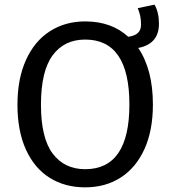

<svg xmlns="http://www.w3.org/2000/svg" viewBox="-20 -793 743 825"><path d="M574 -587Q637 -494 637 -344Q637 -232 600.5 -152Q564 -72 498.5 -30Q433 12 346 12Q259 12 193.5 -29Q128 -70 91.5 -150Q55 -230 55 -343Q55 -454 91.5 -535Q128 -616 194 -658.5Q260 -701 346 -701Q459 -701 531 -635Q586 -642 586 -686Q586 -709 582.5 -724.5Q579 -740 572 -758L644 -773Q663 -740 663 -691Q663 -604 574 -587ZM536 -344Q536 -623 346 -623Q256 -623 206 -555Q156 -487 156 -343Q156 -200 206.5 -133Q257 -66 346 -66Q536 -66 536 -344Z"/></svg>

Font: Fira GO
Style: Regular
Weight: 400
Designer: Carrois Corporate
Foundry: Carrois Corporate GbR
Version: Version 0.300